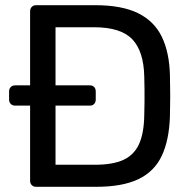

<svg xmlns="http://www.w3.org/2000/svg" viewBox="-20 -720 738 740"><path d="M119 0Q109 0 102.5 -6.5Q96 -13 96 -23V-313H38Q28 -313 21.5 -319.5Q15 -326 15 -336V-368Q15 -378 21.5 -384.5Q28 -391 38 -391H96V-676Q96 -687 102.5 -693.5Q109 -700 119 -700H346Q450 -700 512.5 -669Q575 -638 604 -577.5Q633 -517 635 -429Q636 -384 636 -350Q636 -316 635 -272Q632 -180 603.5 -119.5Q575 -59 513.5 -29.5Q452 0 350 0ZM194 -85H346Q415 -85 456 -104Q497 -123 516 -165Q535 -207 536 -276Q537 -306 537 -328.5Q537 -351 537 -373.5Q537 -396 536 -425Q534 -522 490 -568.5Q446 -615 342 -615H194V-391H327Q337 -391 343 -384.5Q349 -378 349 -368V-336Q349 -326 343 -319.5Q337 -313 327 -313H194Z"/></svg>

Font: DVN-Rubik
Style: Regular
Weight: 400
Designer: Hubert and Fischer
Foundry: Hubert & Fischer
Version: Version 2.102